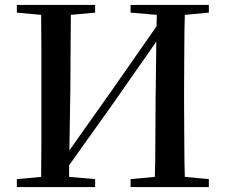

<svg xmlns="http://www.w3.org/2000/svg" viewBox="-20 -755 911 775"><path d="M48 0V-32L146 -41Q147 -105 147 -170Q147 -256 147 -342V-393Q147 -479 147 -565Q147 -630 146 -695L48 -704V-735H364V-704L266 -695Q265 -631 265 -565Q264 -479 264 -393L260 -148L430 -388L612 -649L613 -695L507 -704V-735H823V-704L726 -695Q724 -631 724 -565Q723 -479 723 -393V-342Q723 -257 724 -171Q724 -106 726 -41L823 -32V0H507V-32L605 -41Q607 -105 607 -171Q608 -257 608 -348L611 -587L435 -335L259 -88V-41L364 -32V0Z"/></svg>

Font: Early Summer Mincho SemiBold
Style: Regular
Weight: 600
Designer: GuiWonder
Version: Version 1.002